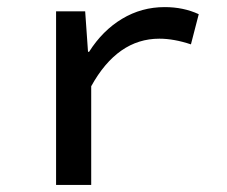

<svg xmlns="http://www.w3.org/2000/svg" viewBox="-20 -521 640 541"><path d="M138 0V-489H220L228 -375H231Q269 -435 324 -468Q379 -501 444 -501Q497 -501 540 -481L518 -396Q470 -412 429 -412Q311 -412 237 -278V0Z"/></svg>

Font: TypoPRO Source Code Pro
Style: Regular
Weight: 500
Monospace: yes
Designer: Paul D. Hunt, Teo Tuominen
Foundry: Adobe Systems Incorporated
Version: Version 2.010;PS 1.0;hotconv 1.0.84;makeotf.lib2.5.63406